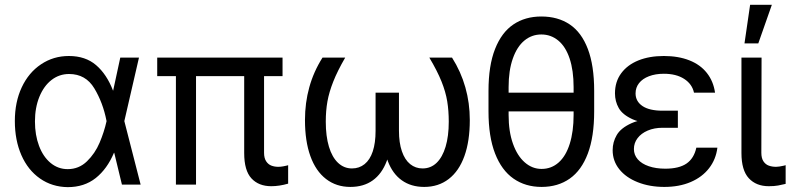

<svg xmlns="http://www.w3.org/2000/svg" viewBox="-20 -771 3302 802"><path d="M42 -265.6Q42 -344.7 70.8 -406.2Q99.6 -467.8 151.4 -502.4Q203.1 -537.1 267.6 -537.1Q336.9 -537.1 381.3 -499Q425.8 -460.9 452.1 -392.6H484.4L499 -266.6L567.4 0H489.3L424.8 -266.6Q410.2 -341.8 374 -401.9Q337.9 -461.9 268.6 -461.9Q227.5 -461.9 195.3 -437Q163.1 -412.1 144.5 -366.7Q126 -321.3 126 -263.7Q126 -207 143.1 -161.6Q160.2 -116.2 191.4 -90.3Q222.7 -64.5 262.7 -64.5Q309.6 -64.5 343.3 -97.2Q377 -129.9 396 -174.8Q415 -219.7 424.8 -263.7L482.4 -530.3H560.5L499 -263.7L484.4 -132.8H456.1Q427.7 -65.4 379.9 -27.3Q332 10.7 262.7 10.7Q197.3 9.8 147 -25.4Q96.7 -60.5 69.3 -123Q42 -185.5 42 -265.6Z M1160.2 -453.1H636.7V-530.3H1160.2ZM798.8 0H714.8V-530.3H798.8ZM1083 -530.3V-132.8Q1083 -110.4 1091.8 -97.2Q1100.6 -84 1113.8 -79.1Q1127 -74.2 1142.6 -74.2Q1152.3 -74.2 1163.1 -76.2Q1173.8 -78.1 1181.6 -80.1Q1181.6 -81.1 1182.6 -81.1Q1183.6 -81.1 1183.6 -81.1V-3.9Q1146.5 6.8 1113.3 6.8Q1060.5 6.8 1030.3 -25.9Q1000 -58.6 1000 -131.8V-530.3Z M1340.8 -262.7Q1340.8 -202.1 1354 -158.2Q1367.2 -114.3 1392.1 -90.8Q1417 -67.4 1450.2 -67.4Q1480.5 -67.4 1502.9 -85.4Q1525.4 -103.5 1537.1 -138.7Q1548.8 -173.8 1548.8 -224.6V-383.8H1615.2V-225.6Q1615.2 -150.4 1595.2 -97.7Q1575.2 -44.9 1537.1 -17.6Q1499 9.8 1443.4 9.8Q1384.8 9.8 1341.8 -23.4Q1298.8 -56.6 1276.4 -119.1Q1253.9 -181.6 1253.9 -269.5Q1253.9 -341.8 1272 -406.7Q1290 -471.7 1327.1 -530.3H1421.9Q1389.6 -474.6 1372.1 -430.2Q1354.5 -385.7 1347.7 -347.2Q1340.8 -308.6 1340.8 -262.7ZM1942.4 -269.5Q1942.4 -181.6 1919.9 -119.1Q1897.5 -56.6 1854.5 -23.4Q1811.5 9.8 1752 9.8Q1697.3 9.8 1658.7 -17.6Q1620.1 -44.9 1600.1 -97.7Q1580.1 -150.4 1580.1 -225.6V-383.8H1646.5V-224.6Q1646.5 -174.8 1658.7 -139.2Q1670.9 -103.5 1693.4 -85.4Q1715.8 -67.4 1745.1 -67.4Q1779.3 -67.4 1803.7 -90.8Q1828.1 -114.3 1841.3 -158.2Q1854.5 -202.1 1854.5 -262.7Q1854.5 -308.6 1848.1 -347.7Q1841.8 -386.7 1824.2 -430.7Q1806.6 -474.6 1773.4 -530.3H1868.2Q1905.3 -471.7 1923.8 -406.2Q1942.4 -340.8 1942.4 -269.5Z M2411.1 -305.7H2074.2V-383.8H2411.1ZM2242.2 9.8Q2174.8 9.8 2125 -24.9Q2075.2 -59.6 2047.9 -129.9Q2020.5 -200.2 2020.5 -305.7V-391.6Q2020.5 -497.1 2047.9 -566.4Q2075.2 -635.7 2124.5 -668.9Q2173.8 -702.1 2241.2 -702.1Q2310.5 -702.1 2359.9 -668.9Q2409.2 -635.7 2435.5 -566.4Q2461.9 -497.1 2461.9 -391.6V-305.7Q2461.9 -200.2 2435.5 -129.9Q2409.2 -59.6 2359.9 -24.9Q2310.5 9.8 2242.2 9.8ZM2241.2 -627Q2201.2 -627 2170.4 -601.6Q2139.6 -576.2 2122.1 -526.4Q2104.5 -476.6 2104.5 -407.2V-291Q2104.5 -221.7 2122.6 -170.9Q2140.6 -120.1 2171.9 -92.8Q2203.1 -65.4 2242.2 -65.4Q2283.2 -65.4 2313.5 -92.3Q2343.8 -119.1 2359.9 -170.4Q2376 -221.7 2376 -291V-407.2Q2376 -476.6 2359.4 -526.4Q2342.8 -576.2 2312 -601.6Q2281.2 -627 2241.2 -627Z M2811.5 -276.4V-237.3H2748Q2712.9 -237.3 2685.5 -225.6Q2658.2 -213.9 2643.1 -193.8Q2627.9 -173.8 2627.9 -148.4Q2627.9 -124 2644 -105.5Q2660.2 -86.9 2689.9 -76.7Q2719.7 -66.4 2758.8 -66.4Q2816.4 -66.4 2847.7 -87.9Q2878.9 -109.4 2888.7 -154.3H2976.6Q2970.7 -105.5 2941.9 -68.4Q2913.1 -31.2 2865.2 -10.7Q2817.4 9.8 2754.9 9.8Q2693.4 9.8 2644 -9.8Q2594.7 -29.3 2566.9 -64Q2539.1 -98.6 2539.1 -143.6Q2539.1 -177.7 2556.2 -207Q2573.2 -236.3 2617.7 -256.3Q2662.1 -276.4 2739.3 -276.4ZM2548.8 -380.9Q2548.8 -429.7 2574.7 -464.8Q2600.6 -500 2646.5 -518.6Q2692.4 -537.1 2752.9 -537.1Q2813.5 -537.1 2859.4 -519Q2905.3 -501 2932.6 -466.3Q2960 -431.6 2966.8 -383.8H2878.9Q2871.1 -419.9 2837.9 -441.4Q2804.7 -462.9 2752.9 -462.9Q2717.8 -462.9 2690.9 -452.6Q2664.1 -442.4 2649.4 -423.8Q2634.8 -405.3 2634.8 -380.9Q2634.8 -347.7 2663.6 -328.1Q2692.4 -308.6 2748 -308.6H2811.5V-253.9H2739.3Q2664.1 -253.9 2622.1 -272.9Q2580.1 -292 2564.5 -319.8Q2548.8 -347.7 2548.8 -380.9Z M3161.1 -530.3 3160.2 -132.8Q3160.2 -110.4 3168.9 -97.2Q3177.7 -84 3191.4 -79.1Q3205.1 -74.2 3221.7 -74.2Q3233.4 -74.2 3254.9 -79.1Q3260.7 -81.1 3261.7 -81.1V-2.9Q3246.1 1 3230 3.9Q3213.9 6.8 3191.4 6.8Q3138.7 6.8 3107.9 -26.4Q3077.1 -59.6 3077.1 -131.8V-530.3ZM3113.3 -751H3204.1L3147.5 -589.8H3089.8Z"/></svg>

Font: WEMIX Pretendard Variable
Style: Regular
Weight: 400
Designer: Base glyphs from Inter by Rasmus Andersson; Hangeul glyphs from Noto Sans CJK(Source Han Sans) by Jang Soo-young and Kan
Foundry: Kil Hyung-jin
Version: Version 1.000;Glyphs 3.2 (3208)